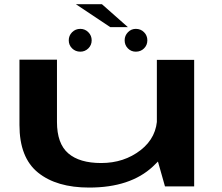

<svg xmlns="http://www.w3.org/2000/svg" viewBox="-20 -862 1025 888"><path d="M743 0H878V-585H705.5V-132.5ZM243.5 -586H70V-284Q70 -133 155.8 -63.8Q241.5 5.5 392.5 5.5Q582.5 5.5 687 -91.8Q791.5 -189 791.5 -266.5L707 -323Q707 -227 630.2 -167.5Q553.5 -108 448 -108Q347.5 -108 295.5 -153Q243.5 -198 243.5 -298ZM351.5 -623Q373 -623 388.5 -638.2Q404 -653.5 404 -675.5Q404 -697.5 388.5 -713Q373 -728.5 351.5 -728.5Q329 -728.5 313.5 -713Q298 -697.5 298 -675.5Q298 -653.5 313.5 -638.2Q329 -623 351.5 -623ZM608 -623Q631 -623 646.2 -638.2Q661.5 -653.5 661.5 -675.5Q661.5 -697.5 646.2 -713Q631 -728.5 608 -728.5Q587 -728.5 571.8 -713Q556.5 -697.5 556.5 -675.5Q556.5 -653.5 571.5 -638.2Q586.5 -623 608 -623ZM490 -736.5H571.5L451.5 -842.5H331Z"/></svg>

Font: Anybody ExtraExpanded SemiBold
Style: Regular
Weight: 600
Width: 8
Version: Version 1.113;gftools[0.9.25]